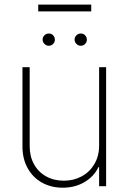

<svg xmlns="http://www.w3.org/2000/svg" viewBox="-20 -830 574 856"><path d="M421.9 -530.3H453.1V0H421.9V-85H418.9Q399.4 -43.5 356.9 -18.3Q314.5 6.8 259.8 6.8Q207.5 6.8 166.7 -16.1Q126 -39.1 103 -80.8Q80.1 -122.6 80.1 -176.8V-530.3H112.3V-177.7Q112.3 -132.8 131.6 -97.9Q150.9 -63 185.5 -43.7Q220.2 -24.4 264.6 -24.4Q308.6 -24.4 344.5 -43.9Q380.4 -63.5 401.1 -99.1Q421.9 -134.8 421.9 -180.7ZM169.9 -653.3Q169.9 -664.6 178.2 -672.6Q186.5 -680.7 197.3 -680.7Q209 -680.7 216.8 -672.6Q224.6 -664.6 224.6 -653.3Q224.6 -642.1 216.8 -634Q209 -626 197.3 -626Q186.5 -626 178.2 -634.3Q169.9 -642.6 169.9 -653.3ZM312.5 -653.3Q312.5 -664.6 320.8 -672.6Q329.1 -680.7 339.8 -680.7Q351.6 -680.7 359.4 -672.6Q367.2 -664.6 367.2 -653.3Q367.2 -642.1 359.4 -634Q351.6 -626 339.8 -626Q329.1 -626 320.8 -634.3Q312.5 -642.6 312.5 -653.3ZM386.7 -779.3H150.4V-809.6H386.7Z"/></svg>

Font: Pretendard JP Thin
Style: Regular
Weight: 100
Designer: Base glyphs from Inter by Rasmus Andersson; Hangeul glyphs from Noto Sans CJK(Source Han Sans) by Jang Soo-young and Kan
Foundry: Kil Hyung-jin
Version: Version 1.309